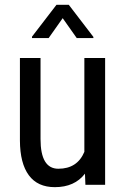

<svg xmlns="http://www.w3.org/2000/svg" viewBox="-20 -770 523 800"><path d="M369.1 -616.2V-611.3H299.8L241.2 -694.3L182.6 -611.3H113.3V-617.2L215.3 -750H266.6ZM334 -46.4Q291 9.8 208.5 9.8Q136.7 9.8 100.1 -39.8Q63.5 -89.4 63 -184.1V-528.3H148.9V-190.4Q148.9 -66.9 223.1 -66.9Q301.8 -66.9 331.5 -137.2V-528.3H418V0H335.9Z"/></svg>

Font: TypoPRO Roboto
Style: Regular
Weight: 400
Designer: Google
Version: Version 2.136; 2016